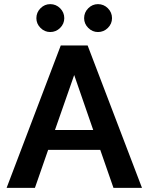

<svg xmlns="http://www.w3.org/2000/svg" viewBox="-20 -909 719 929"><path d="M12 0ZM465 -184H213L149 0H12L274 -689H404L667 0H529ZM431 -280 339 -546 246 -280ZM156 -821Q156 -849 176 -869Q196 -889 223 -889Q251 -889 271 -869Q291 -849 291 -821Q291 -794 271 -774Q251 -754 223 -754Q196 -754 176 -774Q156 -794 156 -821ZM387 -821Q387 -849 407 -869Q427 -889 454 -889Q482 -889 502 -869Q522 -849 522 -821Q522 -794 502 -774Q482 -754 454 -754Q427 -754 407 -774Q387 -794 387 -821Z"/></svg>

Font: MartelSansBold
Style: Bold
Weight: 700
Designer: Dan Reynolds and Mathieu Réguer
Foundry: Dan Reynolds and Mathieu Réguer
Version: Version 1.002; ttfautohint (v1.1) -l 5 -r 5 -G 72 -x 0 -D la